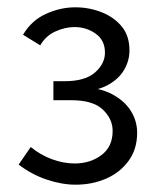

<svg xmlns="http://www.w3.org/2000/svg" viewBox="-20 -799 450 525"><path d="M187 -294Q149 -294 107.5 -308Q66 -322 31 -349L64 -397Q91 -375 122.5 -363.5Q154 -352 184 -352Q227 -352 257.5 -375Q288 -398 288 -441Q288 -474 261 -499.5Q234 -525 175 -525H126V-577H157Q213 -577 240 -601Q267 -625 267 -655Q267 -689 241.5 -707Q216 -725 184 -725Q158 -725 131.5 -713Q105 -701 90 -675L43 -704Q66 -743 105.5 -761Q145 -779 186 -779Q224 -779 258 -765.5Q292 -752 313 -726.5Q334 -701 334 -661Q334 -632 318.5 -606.5Q303 -581 272 -565Q241 -549 192 -549V-561Q248 -561 283.5 -543Q319 -525 337 -497Q355 -469 355 -436Q355 -391 331.5 -359Q308 -327 270 -310.5Q232 -294 187 -294Z"/></svg>

Font: Yaldevi
Style: Regular
Weight: 400
Designer: Sol Matas, Rajitha Manaperi, Kosala Senevirathne
Foundry: Mooniak
Version: Version 1.100